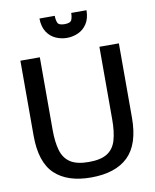

<svg xmlns="http://www.w3.org/2000/svg" viewBox="-100 -1008 883 1096"><g transform="rotate(-10 341.5 -460.5)"><path d="M338.9 11.7Q202.1 11.7 129.2 -57.1Q56.2 -126 56.2 -280.8V-714.8H168.9V-293.9Q168.9 -223.6 182.9 -175.3Q196.8 -127 234.1 -102.3Q271.5 -77.6 341.8 -77.6Q411.6 -77.6 449 -101.8Q486.3 -126 500.2 -174.1Q514.2 -222.2 514.2 -293.9V-714.8H627V-284.2Q627 -130.4 554 -59.3Q481 11.7 338.9 11.7ZM341.3 -796.9Q308.6 -796.9 277.6 -810.3Q246.6 -823.7 226.3 -853.8Q206.1 -883.8 205.1 -933.1H293.9Q293.9 -910.6 300.5 -893.6Q307.1 -876.5 341.3 -876.5Q376 -876.5 382.6 -893.6Q389.2 -910.6 389.2 -933.1H478Q477.1 -883.8 456.8 -853.8Q436.5 -823.7 405.5 -810.3Q374.5 -796.9 341.3 -796.9Z"/></g></svg>

Font: Pontano Sans
Style: Bold
Weight: 700
Designer: Vernon Adams
Foundry: Vernon Adams
Version: Version 2.001